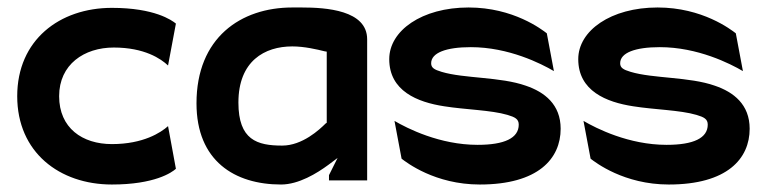

<svg xmlns="http://www.w3.org/2000/svg" viewBox="-20 -482 2051 513"><path d="M26 -225C26 -75 139 11 279 11C393 11 439 -21 450 -31L429 -145C410 -128 363 -97 279 -97C200 -97 138 -140 138 -225C138 -310 205 -355 284 -355C366 -355 410 -325 429 -307L450 -419C439 -428 393 -461 279 -461C139 -461 26 -375 26 -225Z M505 -206C505 -52 607 11 731 11C778 11 827 -19 858 -42L882 -60L859 -14V0H961V-377C961 -455 851 -462 786 -462H761C623 -462 505 -381 505 -206ZM617 -208C617 -319 687 -358 761 -358C793 -358 827 -350 847 -345L853 -344V-154L850 -152C834 -136 788 -93 734 -93C667 -93 617 -108 617 -208Z M1020 -324C1020 -239 1095 -209 1167 -198C1223 -189 1292 -188 1336 -175C1356 -169 1366 -164 1366 -149C1366 -113 1328 -95 1256 -95C1155 -95 1068 -139 1034 -159L1053 -58C1066 -48 1142 11 1262 11C1418 11 1478 -58 1478 -138C1478 -203 1435 -236 1385 -253C1317 -277 1220 -272 1160 -290C1140 -296 1132 -301 1132 -313C1132 -341 1172 -356 1238 -356C1339 -356 1426 -312 1460 -292L1441 -393C1428 -403 1352 -462 1232 -462C1107 -462 1020 -400 1020 -324Z M1525 -324C1525 -239 1600 -209 1672 -198C1728 -189 1797 -188 1841 -175C1861 -169 1871 -164 1871 -149C1871 -113 1833 -95 1761 -95C1660 -95 1573 -139 1539 -159L1558 -58C1571 -48 1647 11 1767 11C1923 11 1983 -58 1983 -138C1983 -203 1940 -236 1890 -253C1822 -277 1725 -272 1665 -290C1645 -296 1637 -301 1637 -313C1637 -341 1677 -356 1743 -356C1844 -356 1931 -312 1965 -292L1946 -393C1933 -403 1857 -462 1737 -462C1612 -462 1525 -400 1525 -324Z"/></svg>

Font: Charger Eco
Style: Regular
Weight: 1000
Designer: Jasper
Foundry: Cannot Into Space Fonts
Version: Version 1.1